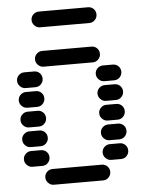

<svg xmlns="http://www.w3.org/2000/svg" viewBox="-59 -936 718 972"><g transform="rotate(-5 300.0 -450.0)"><path d="M135 -50Q135 -34 147 -22Q159 -10 175 -10H425Q442 -10 453.5 -22Q465 -34 465 -50Q465 -67 453.5 -78.5Q442 -90 425 -90H175Q159 -90 147 -78.5Q135 -67 135 -50ZM435 -150Q435 -134 447 -122Q459 -110 475 -110H525Q542 -110 553.5 -122Q565 -134 565 -150Q565 -167 553.5 -178.5Q542 -190 525 -190H475Q459 -190 447 -178.5Q435 -167 435 -150ZM35 -150Q35 -134 47 -122Q59 -110 75 -110H125Q142 -110 153.5 -122Q165 -134 165 -150Q165 -167 153.5 -178.5Q142 -190 125 -190H75Q59 -190 47 -178.5Q35 -167 35 -150ZM435 -250Q435 -234 447 -222Q459 -210 475 -210H525Q542 -210 553.5 -222Q565 -234 565 -250Q565 -267 553.5 -278.5Q542 -290 525 -290H475Q459 -290 447 -278.5Q435 -267 435 -250ZM35 -250Q35 -234 47 -222Q59 -210 75 -210H125Q142 -210 153.5 -222Q165 -234 165 -250Q165 -267 153.5 -278.5Q142 -290 125 -290H75Q59 -290 47 -278.5Q35 -267 35 -250ZM435 -350Q435 -334 447 -322Q459 -310 475 -310H525Q542 -310 553.5 -322Q565 -334 565 -350Q565 -367 553.5 -378.5Q542 -390 525 -390H475Q459 -390 447 -378.5Q435 -367 435 -350ZM35 -350Q35 -334 47 -322Q59 -310 75 -310H125Q142 -310 153.5 -322Q165 -334 165 -350Q165 -367 153.5 -378.5Q142 -390 125 -390H75Q59 -390 47 -378.5Q35 -367 35 -350ZM435 -450Q435 -434 447 -422Q459 -410 475 -410H525Q542 -410 553.5 -422Q565 -434 565 -450Q565 -467 553.5 -478.5Q542 -490 525 -490H475Q459 -490 447 -478.5Q435 -467 435 -450ZM35 -450Q35 -434 47 -422Q59 -410 75 -410H125Q142 -410 153.5 -422Q165 -434 165 -450Q165 -467 153.5 -478.5Q142 -490 125 -490H75Q59 -490 47 -478.5Q35 -467 35 -450ZM435 -550Q435 -534 447 -522Q459 -510 475 -510H525Q542 -510 553.5 -522Q565 -534 565 -550Q565 -567 553.5 -578.5Q542 -590 525 -590H475Q459 -590 447 -578.5Q435 -567 435 -550ZM35 -550Q35 -534 47 -522Q59 -510 75 -510H125Q142 -510 153.5 -522Q165 -534 165 -550Q165 -567 153.5 -578.5Q142 -590 125 -590H75Q59 -590 47 -578.5Q35 -567 35 -550ZM135 -650Q135 -634 147 -622Q159 -610 175 -610H425Q442 -610 453.5 -622Q465 -634 465 -650Q465 -667 453.5 -678.5Q442 -690 425 -690H175Q159 -690 147 -678.5Q135 -667 135 -650ZM135 -850Q135 -834 147 -822Q159 -810 175 -810H425Q442 -810 453.5 -822Q465 -834 465 -850Q465 -867 453.5 -878.5Q442 -890 425 -890H175Q159 -890 147 -878.5Q135 -867 135 -850Z"/></g></svg>

Font: Matrix Sans Raster
Style: Regular
Weight: 400
Designer: Brad Neil
Version: Version 1.100